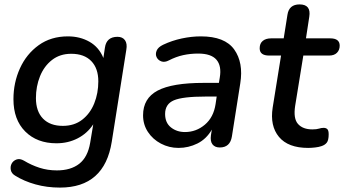

<svg xmlns="http://www.w3.org/2000/svg" viewBox="-20 -662 1561 871"><path d="M252 189Q193 189 141 174.5Q89 160 49 135Q32 125 29 109Q26 93 33 80Q40 67 55 61.5Q70 56 89 67Q122 87 159 99Q196 111 238 111Q301 111 339.5 81Q378 51 389 -14L403 -98Q376 -57 332.5 -34.5Q289 -12 236 -12Q148 -12 94.5 -65.5Q41 -119 41 -212Q41 -287 70.5 -352Q100 -417 155.5 -457Q211 -497 288 -497Q343 -497 386 -472.5Q429 -448 449 -399L456 -446Q463 -495 513 -495Q536 -495 547 -479.5Q558 -464 553 -436L487 -19Q454 189 252 189ZM265 -91Q317 -91 353 -119Q389 -147 407.5 -193Q426 -239 426 -293Q426 -352 394 -385Q362 -418 303 -418Q252 -418 216 -390Q180 -362 161.5 -316Q143 -270 143 -217Q143 -157 175 -124Q207 -91 265 -91Z M790 9Q747 9 710 -10.5Q673 -30 651 -63.5Q629 -97 629 -139Q629 -216 695 -251Q761 -286 904 -286H973L977 -310Q986 -363 962 -391Q938 -419 879 -419Q844 -419 811.5 -412Q779 -405 746 -388Q727 -378 712 -383.5Q697 -389 690.5 -402.5Q684 -416 690.5 -432Q697 -448 720 -459Q760 -478 804.5 -487.5Q849 -497 891 -497Q1000 -497 1042.5 -437.5Q1085 -378 1070 -284L1032 -43Q1024 7 977 7Q955 7 944 -7Q933 -21 937 -49L941 -74Q916 -31 875.5 -11Q835 9 790 9ZM819 -63Q870 -63 909.5 -96.5Q949 -130 958 -190L963 -224H913Q809 -224 769 -207Q729 -190 729 -145Q729 -105 755.5 -84Q782 -63 819 -63Z M1378 9Q1287 9 1245.5 -41Q1204 -91 1217 -174L1255 -410H1201Q1158 -410 1158 -443Q1158 -465 1172 -476.5Q1186 -488 1210 -488H1267L1284 -595Q1291 -642 1339 -642Q1392 -642 1383 -586L1368 -488H1478Q1521 -488 1521 -455Q1521 -435 1508.5 -422.5Q1496 -410 1473 -410H1356L1319 -182Q1310 -124 1332 -99.5Q1354 -75 1397 -75Q1416 -75 1427 -78.5Q1438 -82 1448 -82Q1459 -82 1465 -76Q1471 -70 1471 -53Q1471 -26 1462.5 -15Q1454 -4 1438 1Q1427 5 1409.5 7Q1392 9 1378 9Z"/></svg>

Font: Nunito SemiBold
Style: Italic
Weight: 600
Italic angle: -9°
Designer: Vernon Adams
Foundry: Vernon Adams
Version: Version 3.601; ttfautohint (v1.8.2.53-6de2)